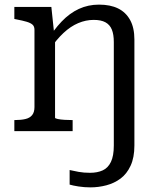

<svg xmlns="http://www.w3.org/2000/svg" viewBox="-20 -567 692 830"><path d="M42 0V-48H45Q71 -48 90 -52.5Q109 -57 119 -69.5Q129 -82 129 -104V-438Q129 -453 120.5 -460.5Q112 -468 95 -473Q78 -478 52 -483L42 -485V-537H202L214 -423L218 -418V-58Q218 -55 230 -52.5Q242 -50 259 -49Q276 -48 290 -48H294V0ZM472 62V-385Q472 -418 463.5 -439Q455 -460 436 -470.5Q417 -481 385 -481Q351 -481 318 -467Q285 -453 254.5 -424.5Q224 -396 194 -352L179 -384Q212 -438 246.5 -474Q281 -510 321 -528.5Q361 -547 408 -547Q457 -547 490.5 -530.5Q524 -514 542.5 -480.5Q561 -447 561 -396V62Q561 114 544.5 149.5Q528 185 501 205Q474 225 440 234Q406 243 371 243Q344 243 319 239Q294 235 281 231V168Q298 172 320 176Q342 180 369 180Q401 180 424 169.5Q447 159 459.5 133Q472 107 472 62Z"/></svg>

Font: Roboto Serif
Style: Regular
Weight: 400
Designer: Greg Gazdowicz
Foundry: Commercial Type
Version: Version 1.008